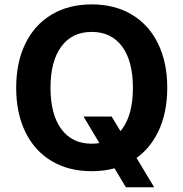

<svg xmlns="http://www.w3.org/2000/svg" viewBox="-20 -749 814 852"><path d="M51.8 -359.4Q51.8 -471.9 92.6 -555.6Q133.5 -639.3 209.2 -684.4Q284.9 -729.5 387 -729.5Q489 -729.5 564.7 -684.4Q640.4 -639.3 681.3 -555.6Q722.2 -471.9 722.2 -359.4Q722.2 -246.8 681.3 -163.1Q640.4 -79.4 564.7 -34.3Q489 10.7 387 10.7Q284.9 10.7 209.2 -34.3Q133.5 -79.4 92.6 -163.1Q51.8 -246.8 51.8 -359.4ZM569.8 -359.4Q569.8 -477.3 522 -542.4Q474.1 -607.4 387 -607.4Q299.8 -607.4 252 -542.4Q204.1 -477.3 204.1 -359.4Q204.1 -241.5 252 -176.4Q299.8 -111.3 387 -111.3Q474.1 -111.3 522 -176.4Q569.8 -241.5 569.8 -359.4ZM664.1 82H538.6L350.6 -231.9H475.6Z"/></svg>

Font: Min Sans VF VF
Style: Regular
Weight: 400
Designer: Jinseong-Kim, NotoSansCJK, Nunito
Foundry: Jinseong-Kim
Version: Version 1.420;Glyphs 3.1.2 (3151)